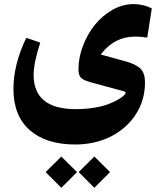

<svg xmlns="http://www.w3.org/2000/svg" viewBox="-20 -439 781 920"><path d="M356.9 385.7 432.1 460.9 507.3 385.7 432.1 311ZM198.7 385.7 273.9 460.9 349.1 385.7 273.9 311ZM628.9 -263.7C644.5 -263.7 663.6 -262.2 685.5 -258.8L707.5 -398.9C679.7 -412.6 650.4 -419.4 619.6 -419.4C585 -419.4 551.3 -410.2 518.6 -391.6C485.8 -372.6 457.5 -348.6 434.1 -319.3C410.6 -290 391.6 -256.8 377.4 -219.2C363.3 -181.6 356 -145 356 -108.4C356 -89.8 359.4 -76.2 366.7 -67.9C373.5 -59.6 388.2 -52.2 410.6 -45.9L575.2 -1C579.6 0.5 582 2.4 582 4.9C582 12.2 570.3 24.4 543.5 39.6C530.3 46.9 514.6 54.2 496.6 61C460.9 74.2 403.8 84 343.8 84C208.5 84 141.1 29.3 141.1 -79.6C141.1 -119.1 151.9 -170.9 172.9 -234.9L106 -257.8C64.9 -172.9 44.4 -91.3 44.4 -12.7C44.4 73.2 70.8 139.2 123 185.1C175.3 230.5 247.6 253.4 340.3 253.4C402.3 253.4 459 240.7 509.8 215.8C560.5 190.4 600.6 154.8 630.4 109.4C660.2 64 674.8 12.2 674.8 -44.9C674.8 -73.2 668 -94.7 653.8 -109.4C639.6 -123.5 616.2 -135.3 583.5 -144.5L462.9 -177.7C505.4 -234.9 561 -263.7 628.9 -263.7Z"/></svg>

Font: Sahel
Style: Bold
Weight: 700
Foundry: Saber Rastikerdar (saber.rastikerdar@gmail.com)
Version: Version 3.4.0